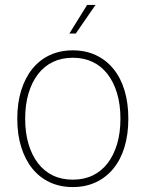

<svg xmlns="http://www.w3.org/2000/svg" viewBox="-20 -746 590 778"><path d="M275 12Q223 12 181.5 -7.5Q140 -27 111 -63Q82 -99 66 -150Q50 -201 50 -265Q50 -329 66 -380Q82 -431 111 -467Q140 -503 181.5 -522.5Q223 -542 275 -542Q327 -542 368.5 -522.5Q410 -503 439.5 -467Q469 -431 484.5 -380Q500 -329 500 -265Q500 -201 484.5 -150Q469 -99 439.5 -63Q410 -27 368.5 -7.5Q327 12 275 12ZM275 -18Q320 -18 355.5 -35Q391 -52 416 -84.5Q441 -117 454.5 -162.5Q468 -208 468 -265Q468 -322 454.5 -367.5Q441 -413 416 -445.5Q391 -478 355.5 -495Q320 -512 275 -512Q230 -512 194.5 -495Q159 -478 134 -445.5Q109 -413 95.5 -367.5Q82 -322 82 -265Q82 -208 95.5 -162.5Q109 -117 134 -84.5Q159 -52 194.5 -35Q230 -18 275 -18ZM261 -610 333 -726H367L287 -610Z"/></svg>

Font: Geist Thin
Style: Regular
Weight: 400
Designer: Basement.studio, Andrés Briganti, Mateo Zaragoza
Foundry: Basement.studio, Vercel, Andrés Briganti, Guido Ferreyra, Mateo Zaragoza
Version: Version 1.401